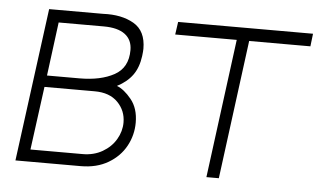

<svg xmlns="http://www.w3.org/2000/svg" viewBox="-42 -568 1056 631"><g transform="rotate(5 486.0 -252.5)"><path d="M274 -505Q335 -508 375.5 -484.5Q416 -461 416 -402Q416 -394 414 -378Q409 -340 391 -315Q373 -290 340 -273Q364 -264 388 -234.5Q412 -205 412 -158Q412 -117 392.5 -81Q373 -45 335 -22.5Q297 0 244 0H29L96 -505ZM374 -394Q374 -428 350 -446Q326 -464 280 -464H131L108 -287H215Q285 -287 329.5 -311.5Q374 -336 374 -394ZM372 -155Q372 -194 345 -221.5Q318 -249 269 -249H103L75 -40H247Q284 -40 312.5 -56.5Q341 -73 356.5 -99.5Q372 -126 372 -155Z M719 -458H516L522 -500H967L962 -458H760L700 0H659Z"/></g></svg>

Font: Bellota Text Light
Style: Italic
Weight: 300
Italic angle: -7.5°
Designer: Kemie Guaida
Foundry: Kemie Guaida
Version: Version 4.001